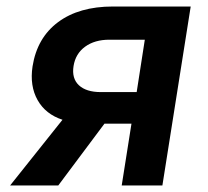

<svg xmlns="http://www.w3.org/2000/svg" viewBox="-20 -570 640 590"><path d="M11 0 172 -202Q120 -219 95.5 -262.5Q71 -306 80 -366Q94 -454 158.5 -502Q223 -550 327 -550H566L479 0H354L384 -190H301L159 0ZM290 -287H400L425 -448H316Q271 -448 241.5 -426.5Q212 -405 206 -367Q200 -329 222.5 -308Q245 -287 290 -287Z"/></svg>

Font: JetBrains Mono NL
Style: Bold Italic
Weight: 700
Italic angle: -9°
Designer: Philipp Nurullin, Konstantin Bulenkov
Foundry: JetBrains
Version: Version 2.304; ttfautohint (v1.8.4.7-5d5b)